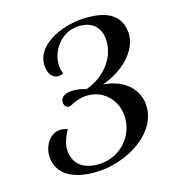

<svg xmlns="http://www.w3.org/2000/svg" viewBox="-132 -823 865 942"><g transform="rotate(-20 300.0 -352.0)"><path d="M389 -380C521 -416 593 -501 593 -578C593 -689 492 -717 390 -717C291 -717 150 -670 150 -560C150 -517 173 -493 200 -493C208 -493 215 -495 223 -498C219 -511 217 -524 217 -537C217 -616 283 -690 364 -690C446 -690 478 -641 478 -585C478 -492 403 -411 304 -386C280 -397 252 -403 228 -403C188 -403 172 -383 172 -363C172 -349 181 -335 196 -335C200 -335 204 -336 208 -338C235 -350 262 -356 286 -356C372 -356 435 -288 435 -203C435 -101 352 -19 249 -19C175 -19 113 -53 113 -132C113 -164 127 -198 151 -233C139 -239 125 -243 112 -243C55 -243 20 -183 20 -133C20 -26 128 13 236 13C384 13 553 -75 553 -218C553 -290 501 -362 389 -380Z"/></g></svg>

Font: Playball
Style: Regular
Weight: 400
Designer: Robert E. Leuschke
Foundry: Robert E. Leuschke
Version: Version 1.001